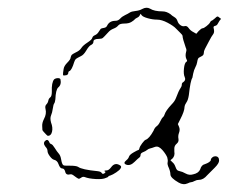

<svg xmlns="http://www.w3.org/2000/svg" viewBox="-20 -467 587 489"><path d="M96 -109Q100 -112 102.5 -109.5Q105 -107 106 -104Q107 -101 110.5 -100Q114 -99 119.5 -90Q125 -81 129.5 -76Q134 -71 135.5 -62Q137 -53 139 -49Q141 -46 143 -45.5Q145 -45 158 -45Q174 -45 179 -42Q188 -35 229 -31Q237 -30 239 -26.5Q241 -23 245 -25Q250 -28 248 -30Q246 -30 246 -31.5Q246 -33 251.5 -33Q257 -33 263 -41Q273 -55 287 -45Q290 -42 287 -38Q285 -34 276 -28Q267 -22 261 -20Q256 -19 256 -17.5Q256 -16 250 -14Q242 -10 224 -11Q206 -12 196 -16Q191 -18 186 -14Q182 -11 179.5 -12Q177 -13 169 -19Q163 -24 159 -23Q148 -20 146 -30Q144 -38 138 -38Q133 -38 129 -49Q126 -58 118 -60Q113 -61 107 -69Q101 -77 101 -82.5Q101 -88 96 -93Q88 -103 96 -109ZM118 -265Q122 -268 127.5 -268Q133 -268 134 -265Q137 -251 128 -244Q122 -238 121 -214Q120 -206 118 -203.5Q116 -201 114.5 -190.5Q113 -180 110 -173Q107 -166 110 -155Q115 -142 112.5 -131.5Q110 -121 102 -121Q101 -121 97.5 -124.5Q94 -128 91 -131.5Q88 -135 88 -136Q88 -138 87.5 -146Q87 -154 92 -164Q99 -177 96 -189Q94 -197 98 -201Q102 -205 103 -210.5Q104 -216 108 -219Q112 -222 112 -233Q111 -257 118 -265ZM342 -444Q353 -450 362 -445Q373 -438 394 -438Q404 -438 414 -431Q418 -427 424 -423.5Q430 -420 432 -413.5Q434 -407 439.5 -403Q445 -399 450.5 -400.5Q456 -402 460.5 -395.5Q465 -389 473 -385L480 -381L486 -388Q493 -395 496 -395Q499 -395 506 -400.5Q513 -406 515 -410Q517 -414 518.5 -414Q520 -414 527 -420Q532 -425 534 -425Q536 -425 539 -422L543 -419L539 -414Q536 -409 534 -405.5Q532 -402 527.5 -401Q523 -400 524 -396Q527 -385 523 -380Q519 -375 512 -361.5Q505 -348 502 -342.5Q499 -337 499 -331.5Q499 -326 492 -323Q488 -321 486.5 -320Q485 -319 484 -316.5Q483 -314 482 -308Q481 -302 477.5 -295.5Q474 -289 472 -279.5Q470 -270 470 -269Q465 -262 461 -225Q459 -212 455 -206.5Q451 -201 450 -195Q450 -184 439 -163L433 -151L436 -144Q439 -137 436 -129Q433 -121 434.5 -113.5Q436 -106 430 -101Q424 -96 424 -89Q424 -82 424 -81Q426 -70 419 -63L414 -59L419 -54Q424 -50 426.5 -43Q429 -36 431 -34Q433 -32 438 -31Q444 -30 453 -25Q462 -20 472 -23Q486 -26 490 -36Q493 -47 502 -49Q508 -51 512.5 -54Q517 -57 517 -60Q517 -63 520.5 -66Q524 -69 528 -69Q538 -69 538 -58Q538 -51 527 -40Q516 -29 508 -21Q498 -9 487 -9Q481 -9 475.5 -6Q470 -3 467 -3Q464 -3 458 0Q447 5 435 -2Q414 -14 414 -23Q414 -31 408 -44Q406 -49 407 -54Q408 -59 406 -66Q405 -69 401.5 -74.5Q398 -80 393.5 -85Q389 -90 385 -92Q380 -95 373.5 -92.5Q367 -90 362.5 -89Q358 -88 354.5 -85Q351 -82 344.5 -79.5Q338 -77 338 -72.5Q338 -68 334.5 -65.5Q331 -63 323 -55Q312 -44 302 -47.5Q292 -51 302 -59Q307 -63 308.5 -68Q310 -73 320.5 -79Q331 -85 332.5 -85Q334 -85 335 -89Q336 -94 342 -102Q348 -110 351 -111Q360 -114 371 -134Q374 -142 379 -145.5Q384 -149 388 -157.5Q392 -166 395 -168.5Q398 -171 399 -175Q402 -185 417 -201Q425 -209 428 -217Q435 -236 440 -243Q443 -247 443 -251.5Q443 -256 447 -258Q454 -263 450.5 -270.5Q447 -278 448.5 -292.5Q450 -307 455 -310Q458 -311 455 -316Q451 -324 454 -335Q456 -340 453 -346Q445 -369 445 -375Q445 -378 439.5 -383Q434 -388 428 -394.5Q422 -401 407 -409Q392 -417 380 -417Q369 -417 356.5 -420.5Q344 -424 341 -428L338 -432L336 -428Q334 -424 329.5 -422Q325 -420 323 -417.5Q321 -415 314.5 -411Q308 -407 296.5 -407Q285 -407 281 -402Q277 -397 269 -394Q261 -391 255 -384Q245 -373 242 -370.5Q239 -368 232 -368Q218 -368 218 -361Q218 -355 211 -352Q206 -349 199.5 -338Q193 -327 186 -324Q176 -319 173.5 -317Q171 -315 169 -309Q163 -289 157 -286Q154 -285 154 -282Q154 -275 145 -275Q141 -274 140.5 -276.5Q140 -279 142 -291Q143 -299 151.5 -307.5Q160 -316 160 -321Q161 -325 162.5 -327Q164 -329 172 -333Q183 -338 187 -344.5Q191 -351 202.5 -358.5Q214 -366 215 -370.5Q216 -375 222 -377.5Q228 -380 232 -387Q235 -392 236.5 -393.5Q238 -395 245 -396Q251 -397 253 -402Q259 -414 274 -414Q281 -414 286 -419.5Q291 -425 298.5 -428.5Q306 -432 310.5 -435Q315 -438 325 -439Q335 -440 342 -444Z"/></svg>

Font: TT2020 Style D
Style: Italic
Weight: 400
Italic angle: -15°
Version: Version 0.2.000